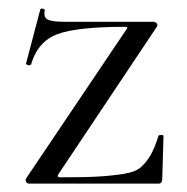

<svg xmlns="http://www.w3.org/2000/svg" viewBox="-20 -438 445 458"><path d="M42 -12 281 -367Q288 -374 277 -374Q164 -374 117 -356.5Q70 -339 54 -284Q53 -283 50 -282.5Q47 -282 44.5 -283.5Q42 -285 42 -286L76 -415Q76 -417 79 -417.5Q82 -418 84.5 -416.5Q87 -415 87 -414Q83 -397 93.5 -391.5Q104 -386 135 -386H346Q351 -386 354 -382Q357 -378 354 -374L119 -22Q115 -15 124 -15Q184 -15 216.5 -17Q249 -19 276.5 -23.5Q304 -28 317 -40Q330 -52 339.5 -68.5Q349 -85 358 -114Q359 -116 364.5 -116Q370 -116 370 -114L367 -11Q367 0 358 0H49Q45 0 42.5 -4Q40 -8 42 -12Z"/></svg>

Font: Cormorant Infant
Style: Regular
Weight: 400
Designer: Christian Thalmann (Catharsis Fonts)
Version: Version 1.000;PS 002.000;hotconv 1.0.88;makeotf.lib2.5.64775